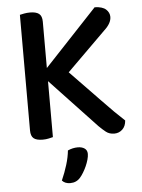

<svg xmlns="http://www.w3.org/2000/svg" viewBox="-57 -659 688 933"><g transform="rotate(-5 286.5 -192.5)"><path d="M183 -274V-1Q175 1 162 4Q149 7 133 7Q102 7 88.5 -4.5Q75 -16 75 -43V-607Q83 -609 96.5 -611.5Q110 -614 125 -614Q154 -614 168.5 -603Q183 -592 183 -564V-338L440 -612Q478 -611 495 -595.5Q512 -580 512 -559Q512 -528 477 -496L287 -308Q370 -223 432.5 -157.5Q495 -92 540 -51Q538 -23 521.5 -7.5Q505 8 482 8Q458 8 441.5 -5Q425 -18 408 -35ZM297 207Q278 229 248 229Q222 229 208 213Q224 177 235.5 139.5Q247 102 250 70Q274 59 299 59Q319 59 332 68Q345 77 345 95Q345 107 340.5 123Q336 139 329 154.5Q322 170 313.5 184Q305 198 297 207Z"/></g></svg>

Font: Baloo Bhaina 2 Medium
Style: Regular
Weight: 500
Designer: Yesha Goshar, Manish Minz, Shuchita Grover and Ek Type
Foundry: Ek Type
Version: Version 1.640;hotconv 1.0.111;makeotfexe 2.5.65597; ttfautoh